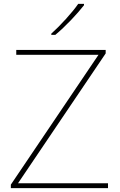

<svg xmlns="http://www.w3.org/2000/svg" viewBox="-20 -1038 618 992"><path d="M414 -1011V-1018H384C355 -975 290 -904 245 -864V-858H266C319 -902 379 -966 414 -1011ZM538 -66V-91H73L526 -762V-780H64V-755H489L36 -84V-66Z"/></svg>

Font: Noto Sans Malayalam UI Thin
Style: Regular
Weight: 100
Designer: Jelle Bosma - Monotype Design Team
Foundry: Monotype Imaging Inc.
Version: Version 2.104